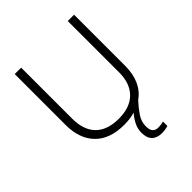

<svg xmlns="http://www.w3.org/2000/svg" viewBox="-252 -861 1226 1226"><g transform="rotate(-45 361.0 -248.0)"><path d="M449 114Q449 147 462 161.5Q475 176 500 176Q515 176 527.5 174Q540 172 548 170V210Q537 213 523.5 215.5Q510 218 492 218Q448 218 424 194.5Q400 171 400 122Q400 88 416 56Q432 24 456 -3Q412 10 359 10Q230 10 161.5 -60Q93 -130 93 -254V-714H151V-254Q151 -150 205 -96Q259 -42 362 -42Q463 -42 517.5 -96.5Q572 -151 572 -248V-714H629V-252Q629 -107 532 -38Q498 -1 473.5 35.5Q449 72 449 114Z"/></g></svg>

Font: Noto Sans Lao Light
Style: Regular
Weight: 300
Designer: Monotype Design Team
Foundry: Monotype Imaging Inc.
Version: Version 2.003; ttfautohint (v1.8.4.7-5d5b)